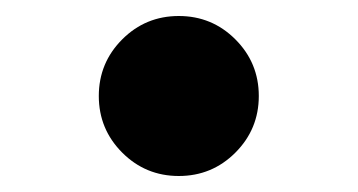

<svg xmlns="http://www.w3.org/2000/svg" viewBox="-20 -204 448 240"><path d="M203.5 16Q245 16 274.2 -13.2Q303.5 -42.5 303.5 -84Q303.5 -125.5 274.2 -154.8Q245 -184 203.5 -184Q162 -184 132.8 -154.8Q103.5 -125.5 103.5 -84Q103.5 -42.5 132.8 -13.2Q162 16 203.5 16Z"/></svg>

Font: Spartan
Style: Bold
Weight: 700
Designer: Matt Bailey, Mirko Velimirovic
Foundry: Matt Bailey
Version: Version 1.003; ttfautohint (v1.8.3)